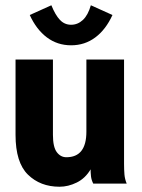

<svg xmlns="http://www.w3.org/2000/svg" viewBox="-20 -697 540 729"><path d="M206 12Q133 12 86 -34Q39 -80 39 -185V-471H181V-185Q181 -139 195.5 -119.5Q210 -100 232 -100Q308 -100 308 -197V-471H451V-76Q451 -52 452.5 -34.5Q454 -17 461 0H334Q327 -14 325.5 -27.5Q324 -41 324 -54Q304 -20 271.5 -4Q239 12 206 12ZM325 -677 407 -640Q382 -585 342 -555Q302 -525 250 -525Q198 -525 158 -555Q118 -585 93 -640L175 -677Q190 -640 207.5 -621.5Q225 -603 250 -603Q275 -603 294.5 -621Q314 -639 325 -677Z"/></svg>

Font: Inconsolata Black
Style: Regular
Weight: 900
Monospace: yes
Designer: Raph Levien, Cyreal, Brenton Simpson
Foundry: Raph Levien, Cyreal, Google
Version: Version 3.001; ttfautohint (v1.8.2.53-6de2)